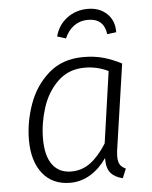

<svg xmlns="http://www.w3.org/2000/svg" viewBox="-53 -788 667 843"><g transform="rotate(-5 280.0 -366.0)"><path d="M495 -491 440 -114Q438 -103 438 -84Q438 -63 445.5 -50.5Q453 -38 471 -30L454 11Q419 3 401 -18.5Q383 -40 384 -84Q354 -40 312.5 -14.5Q271 11 223 11Q145 11 101.5 -43.5Q58 -98 58 -192Q58 -270 86 -349Q114 -428 174.5 -481Q235 -534 327 -534Q376 -534 415 -523Q454 -512 495 -491ZM120 -192Q120 -116 149 -77Q178 -38 232 -38Q279 -38 316.5 -66Q354 -94 388 -148L433 -463Q385 -487 329 -487Q258 -487 210.5 -441Q163 -395 141.5 -327Q120 -259 120 -192ZM221 -634Q234 -684 273.5 -713.5Q313 -743 365 -743Q417 -743 449.5 -712Q482 -681 481 -630L441 -625Q432 -695 362 -695Q327 -695 300.5 -676Q274 -657 259 -622Z"/></g></svg>

Font: FiraGO Light
Style: Italic
Weight: 300
Italic angle: -8°
Designer: bBox Type GmbH
Foundry: bBox Type GmbH
Version: Version 1.001